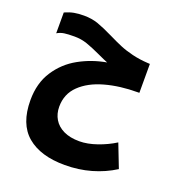

<svg xmlns="http://www.w3.org/2000/svg" viewBox="-127 -805 854 914"><g transform="rotate(20 300.0 -348.0)"><path d="M41.5 -233.5Q41.5 -320 81.8 -381.5Q122 -443 185.8 -478.2Q249.5 -513.5 323.5 -526.5Q307.5 -532.5 273.5 -548.5Q230.5 -568.5 200.2 -579Q170 -589.5 136 -589.5Q103 -589.5 84 -586.8Q65 -584 48 -574V-679.5Q73 -690.5 94.5 -694.5Q116 -698.5 144.5 -698.5Q183.5 -698.5 215.8 -687.2Q248 -676 296 -652.5Q332.5 -634.5 361 -622.5Q389.5 -610.5 426.5 -601.5Q463.5 -592.5 507 -590L517 -589.5V-443H510Q419 -443 344.5 -422.2Q270 -401.5 225.5 -358.5Q181 -315.5 181 -251Q181 -215.5 197.5 -187.8Q214 -160 246.8 -144.2Q279.5 -128.5 326.5 -128.5Q367.5 -128.5 415.2 -145Q463 -161.5 503.5 -187L549.5 -68.5Q496 -34.5 433 -16.5Q370 1.5 300 1.5Q177 1.5 109.2 -55.8Q41.5 -113 41.5 -233.5Z"/></g></svg>

Font: JuliaMono
Style: Bold Italic
Weight: 700
Italic angle: -9°
Monospace: yes
Designer: cormullion
Foundry: corm
Version: Version 0.057; ttfautohint (v1.8.4)